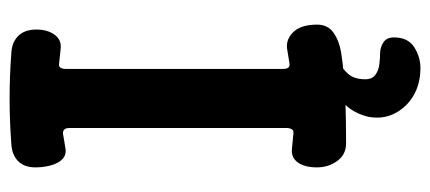

<svg xmlns="http://www.w3.org/2000/svg" viewBox="-262 -452 874 390"><g transform="rotate(-90 175.0 -257.0)"><path d="M79 9Q56 9 43 -9Q30 -27 30 -50Q30 -75 40 -89Q50 -103 68 -101Q76 -100 83.5 -99.5Q91 -99 99 -98Q105 -97 107.5 -101.5Q110 -106 110 -111V-553Q110 -567 98 -566Q91 -565 83.5 -563.5Q76 -562 68 -561Q55 -559 46.5 -567.5Q38 -576 34 -591Q30 -606 30 -622Q30 -645 43 -657.5Q56 -670 78 -671Q170 -678 262 -671Q284 -670 297 -657Q310 -644 310 -620Q310 -597 299 -582.5Q288 -568 269 -571Q262 -572 255 -572.5Q248 -573 240 -574Q235 -575 232.5 -571Q230 -567 230 -561V-119Q230 -104 241 -106Q249 -107 256.5 -108.5Q264 -110 272 -111Q291 -113 305.5 -97.5Q320 -82 320 -50Q320 -28 303.5 -16.5Q287 -5 263 -1Q216 6 170.5 7.5Q125 9 79 9ZM232 160Q200 160 176 146Q152 132 139.5 107.5Q127 83 133 53Q138 33 148.5 18Q159 3 174.5 -7.5Q190 -18 210 -23L243 -31L256 -10Q256 -10 244 -5Q232 0 220.5 12.5Q209 25 209 48Q209 62 218 68.5Q227 75 239 76.5Q251 78 261 78Q273 78 283.5 84.5Q294 91 294 106Q294 135 274 147.5Q254 160 232 160Z"/></g></svg>

Font: Winky Sans Medium
Style: Regular
Weight: 500
Designer: Simon Atzbach
Foundry: typofactur
Version: Version 1.205